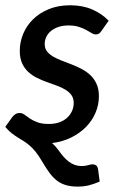

<svg xmlns="http://www.w3.org/2000/svg" viewBox="-25 -538 448 728"><path d="M350 -173Q350 -140.5 337.2 -110.5Q324.5 -80.5 301.2 -56.8Q278 -33 245.2 -16.8Q212.5 -0.5 172.5 4.5Q185.5 16 197.5 32.5Q206.5 45.5 216 56.2Q225.5 67 236 75Q246.5 83 258.5 87.2Q270.5 91.5 285.5 91.5Q299 91.5 309.5 88.2Q320 85 326.5 85Q333 85 339 88.8Q345 92.5 347 105L353 150.5Q329.5 160.5 310.8 165Q292 169.5 269.5 169.5Q244.5 169.5 226 164.2Q207.5 159 192.2 147.8Q177 136.5 163.5 118.5Q150 100.5 135.5 75.5Q122 52.5 110 37.5Q98 22.5 86.2 12.8Q74.5 3 63.5 -3.8Q52.5 -10.5 41.2 -17.5Q30 -24.5 18.5 -33.5Q7 -42.5 -5 -57L21.5 -94Q27 -101 33.5 -105.2Q40 -109.5 50 -109.5Q59.5 -109.5 68 -103Q76.5 -96.5 88 -88.8Q99.5 -81 116.5 -74.5Q133.5 -68 160 -68Q182.5 -68 200 -74.2Q217.5 -80.5 229.5 -91.5Q241.5 -102.5 248 -117Q254.5 -131.5 254.5 -147.5Q254.5 -165.5 245.8 -177.5Q237 -189.5 222.5 -198.2Q208 -207 189.8 -213.5Q171.5 -220 152.2 -227Q133 -234 114.8 -243Q96.5 -252 82 -265.5Q67.5 -279 58.8 -298.2Q50 -317.5 50 -345.5Q50 -378.5 63 -409.8Q76 -441 100.5 -465Q125 -489 160.5 -503.5Q196 -518 241 -518Q288.5 -518 325 -502Q361.5 -486 387 -459.5L359.5 -420.5Q354.5 -413.5 350 -410.5Q345.5 -407.5 338.5 -407.5Q330.5 -407.5 322 -412.8Q313.5 -418 301.8 -424.5Q290 -431 273.8 -436.2Q257.5 -441.5 235 -441.5Q214 -441.5 197.2 -436Q180.5 -430.5 168.8 -421Q157 -411.5 150.8 -398.5Q144.5 -385.5 144.5 -371Q144.5 -354.5 153.2 -343.2Q162 -332 176.5 -323.5Q191 -315 209.5 -308Q228 -301 247.2 -293.5Q266.5 -286 285 -276.2Q303.5 -266.5 318 -252.8Q332.5 -239 341.2 -219.5Q350 -200 350 -173Z"/></svg>

Font: Lato Semibold
Style: Italic
Weight: 600
Italic angle: -7°
Designer: Lukasz Dziedzic
Foundry: tyPoland Lukasz Dziedzic
Version: Version 2.006; 2014-01-15